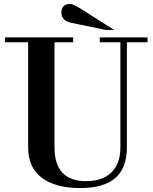

<svg xmlns="http://www.w3.org/2000/svg" viewBox="-20 -944 777 976"><path d="M6 -729V-754H352V-729H257V-196Q257 -23 418 -23Q500 -23 546 -67Q592 -111 592 -196V-729H487V-754H730V-729H625V-196Q625 -90 566 -39Q507 12 387 12Q263 12 193 -40Q123 -92 123 -195V-729ZM517 -792 342 -828Q292 -839 292 -881Q292 -901 303.5 -912.5Q315 -924 336 -924Q353 -924 409 -888L560 -792Z"/></svg>

Font: Libre Bodoni
Style: Regular
Weight: 400
Designer: Pablo Impallari, Rodrigo Fuenzalida
Foundry: Pablo Impallari, Rodrigo Fuenzalida
Version: Version 1.001